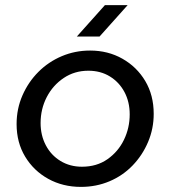

<svg xmlns="http://www.w3.org/2000/svg" viewBox="-20 -720 666 752"><path d="M297 12Q226 12 169 -19.5Q112 -51 78.5 -106.5Q45 -162 45 -234Q45 -294 68 -346.5Q91 -399 130.5 -438.5Q170 -478 222 -500Q274 -522 333 -522Q403 -522 459.5 -490Q516 -458 549 -402.5Q582 -347 582 -274Q582 -216 560 -164Q538 -112 499.5 -72Q461 -32 409 -10Q357 12 297 12ZM301 -67Q359 -67 401 -96.5Q443 -126 465.5 -172.5Q488 -219 488 -272Q488 -321 467.5 -359.5Q447 -398 410.5 -420.5Q374 -443 326 -443Q272 -443 229.5 -414.5Q187 -386 163 -339.5Q139 -293 139 -238Q139 -190 159.5 -151Q180 -112 217 -89.5Q254 -67 301 -67ZM281 -577 391 -700H480L370 -577Z"/></svg>

Font: MuseoModerno
Style: Italic
Weight: 400
Italic angle: -9°
Designer: Pablo Cosgaya, Héctor Gatti, Marcela Romero, and the Authors of The MuseoModerno Project.
Foundry: Omnibus-Type Team
Version: Version 1.003